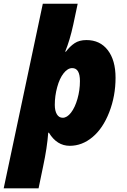

<svg xmlns="http://www.w3.org/2000/svg" viewBox="-60 -780 687 1040"><path d="M331.1 -411.1Q306.6 -411.1 284.7 -383.3Q262.7 -355.5 249.8 -308.1Q236.8 -260.7 236.8 -211.9Q236.8 -180.2 248 -161.1Q259.3 -142.1 279.8 -142.1Q303.2 -142.1 324.7 -169.9Q346.2 -197.8 359.6 -244.6Q373 -291.5 373 -340.8Q373 -411.1 331.1 -411.1ZM408.2 -563Q481.9 -563 523.9 -508.3Q565.9 -453.6 565.9 -358.9Q565.9 -259.8 531.7 -172.1Q497.6 -84.5 441.2 -37.4Q384.8 9.8 317.9 9.8Q248 9.8 205.1 -61H201.2Q195.3 20 173.8 120.1L148.9 240.2H-40L171.9 -759.8H360.8L336.9 -647Q318.4 -561.5 293 -500H296.9Q318.4 -528.8 344 -545.9Q369.6 -563 408.2 -563Z"/></svg>

Font: TypoPRO Open Sans
Style: Italic
Weight: 800
Italic angle: -12°
Foundry: Ascender Corporation
Version: Version 1.10